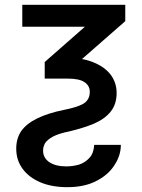

<svg xmlns="http://www.w3.org/2000/svg" viewBox="-20 -566 592 803"><path d="M73.2 -545.9Q180.7 -545.9 503.9 -545.9Q503.9 -528.3 503.9 -477.5Q434.6 -417 229.5 -237.3Q213.9 -237.3 167 -237.3Q167 -254.9 167 -306.6Q209 -343.8 335 -454.1Q269.5 -454.1 73.2 -454.1Q73.2 -476.6 73.2 -545.9ZM160.2 63.5Q160.2 94.7 186.5 112.3Q212.9 129.9 256.8 129.9Q285.2 129.9 311.5 122.1Q336.9 113.3 354.5 93.8Q372.1 74.2 374 40Q411.1 40 485.4 40Q485.4 84 459 124Q433.6 165 383.8 190.4Q334 216.8 261.7 216.8Q196.3 216.8 148.4 196.3Q100.6 175.8 74.2 139.6Q47.9 103.5 47.9 55.7Q47.9 12.7 69.3 -18.6Q91.8 -49.8 136.7 -71.3Q180.7 -92.8 247.1 -106.4Q287.1 -114.3 311.5 -124Q335 -132.8 344.7 -146.5Q355.5 -160.2 355.5 -181.6Q355.5 -208 333 -222.7Q311.5 -237.3 262.7 -237.3Q247.1 -237.3 215.8 -237.3Q217.8 -258.8 220.7 -324.2Q231.4 -324.2 262.7 -324.2Q326.2 -324.2 372.1 -304.7Q418 -286.1 443.4 -252.9Q467.8 -219.7 467.8 -176.8Q467.8 -129.9 442.4 -98.6Q418 -68.4 373 -48.8Q328.1 -30.3 270.5 -16.6Q226.6 -7.8 202.1 4.9Q178.7 17.6 168.9 32.2Q160.2 46.9 160.2 63.5Z"/></svg>

Font: DeepSea
Style: Medium
Weight: 500
Designer: Stem
Version: Version 3.019;git-0a5106e0b